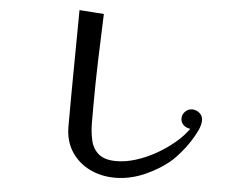

<svg xmlns="http://www.w3.org/2000/svg" viewBox="-52 -788 1105 875"><g transform="rotate(5 500.0 -350.5)"><path d="M877 -272Q877 -251 864.5 -224.5Q852 -198 833.5 -170Q815 -142 795 -119Q775 -96 760 -82Q709 -37 641 -7Q573 23 504 23Q440 23 387.5 -3Q335 -29 304 -77Q273 -125 273 -192Q273 -325 274.5 -458Q276 -591 277 -724Q305 -722 333 -720Q361 -718 389 -716Q385 -611 381.5 -505.5Q378 -400 378 -295V-219Q378 -174 387 -136Q396 -98 423.5 -75.5Q451 -53 504 -53Q546 -53 592.5 -67.5Q639 -82 683.5 -107Q728 -132 765.5 -163.5Q803 -195 827 -229Q809 -231 796 -242.5Q783 -254 783 -273Q783 -291 796.5 -304.5Q810 -318 828 -318Q847 -318 862 -305Q877 -292 877 -272Z"/></g></svg>

Font: Kaisei Decol Medium
Style: Regular
Weight: 500
Designer: Font-Kai, 金井和夫
Foundry: KAZUO KANAI
Version: Version 5.003